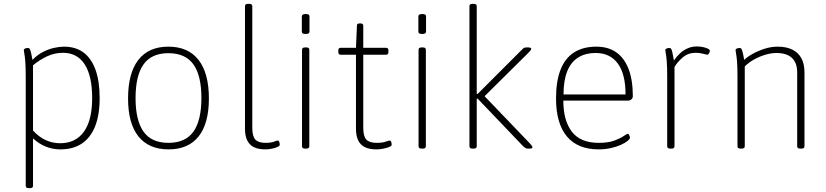

<svg xmlns="http://www.w3.org/2000/svg" viewBox="-20 -772 4304 1000"><path d="M130 208Q122 208 118 205Q114 202 114 196V-373Q114 -427 111.5 -454.5Q109 -482 106.5 -494Q104 -506 104 -511Q104 -514 106 -516Q108 -518 111 -519.5Q114 -521 118 -521.5Q122 -522 125 -522Q131 -522 134 -518.5Q137 -515 140.5 -502Q144 -489 149 -460Q174 -486 203 -501Q232 -516 261 -522.5Q290 -529 313 -529Q374 -529 415 -498.5Q456 -468 477.5 -408.5Q499 -349 499 -261Q499 -174 475.5 -114.5Q452 -55 406.5 -24.5Q361 6 295 6Q268 6 243 -0.5Q218 -7 195.5 -19.5Q173 -32 152 -51V196Q152 202 148 205Q144 208 136 208ZM293 -26Q374 -26 417 -86Q460 -146 460 -261Q460 -377 421 -437Q382 -497 308 -497Q265 -497 226 -479Q187 -461 152 -432V-92Q182 -59 217.5 -42.5Q253 -26 293 -26Z M858 6Q755 6 701 -61.5Q647 -129 647 -259Q647 -391 700.5 -460Q754 -529 857 -529Q960 -529 1014 -460Q1068 -391 1068 -259Q1068 -129 1014.5 -61.5Q961 6 858 6ZM857 -28Q946 -28 987.5 -86.5Q1029 -145 1029 -262Q1029 -378 987.5 -436.5Q946 -495 857 -495Q769 -495 727.5 -436.5Q686 -378 686 -261Q686 -145 727.5 -86.5Q769 -28 857 -28Z M1362 6Q1327 6 1303.5 -5Q1280 -16 1268 -40Q1256 -64 1256 -101V-740Q1256 -746 1260 -749Q1264 -752 1272 -752H1278Q1286 -752 1290 -749Q1294 -746 1294 -740V-107Q1294 -62 1310 -45Q1326 -28 1363 -28Q1392 -28 1406.5 -34Q1421 -40 1428 -40Q1430 -40 1432 -37.5Q1434 -35 1435 -31.5Q1436 -28 1436.5 -24.5Q1437 -21 1437 -18Q1437 -12 1425 -6.5Q1413 -1 1395.5 2.5Q1378 6 1362 6Z M1569 2Q1561 2 1557 -1Q1553 -4 1553 -10V-513Q1553 -519 1557 -522Q1561 -525 1569 -525H1575Q1583 -525 1587 -522Q1591 -519 1591 -513V-10Q1591 -4 1587 -1Q1583 2 1575 2ZM1572 -595Q1561 -595 1556.5 -598Q1552 -601 1552 -607V-687Q1552 -692 1556.5 -695.5Q1561 -699 1572 -699Q1583 -699 1587.5 -696Q1592 -693 1592 -687V-607Q1592 -602 1587.5 -598.5Q1583 -595 1572 -595Z M1940 6Q1905 6 1881.5 -5Q1858 -16 1846 -40Q1834 -64 1834 -101V-487H1754Q1742 -487 1742 -501V-509Q1742 -523 1754 -523H1834L1839 -638Q1839 -645 1842.5 -647.5Q1846 -650 1854 -650H1857Q1865 -650 1868.5 -647Q1872 -644 1872 -638V-523H1991Q2003 -523 2003 -509V-501Q2003 -487 1991 -487H1872V-107Q1872 -62 1888 -45Q1904 -28 1941 -28Q1972 -28 1988 -34Q2004 -40 2011 -40Q2013 -40 2015 -37.5Q2017 -35 2018 -31.5Q2019 -28 2019.5 -24.5Q2020 -21 2020 -18Q2020 -12 2007 -6.5Q1994 -1 1975.5 2.5Q1957 6 1940 6Z M2176 2Q2168 2 2164 -1Q2160 -4 2160 -10V-513Q2160 -519 2164 -522Q2168 -525 2176 -525H2182Q2190 -525 2194 -522Q2198 -519 2198 -513V-10Q2198 -4 2194 -1Q2190 2 2182 2ZM2179 -595Q2168 -595 2163.5 -598Q2159 -601 2159 -607V-687Q2159 -692 2163.5 -695.5Q2168 -699 2179 -699Q2190 -699 2194.5 -696Q2199 -693 2199 -687V-607Q2199 -602 2194.5 -598.5Q2190 -595 2179 -595Z M2441 2Q2433 2 2429 -1Q2425 -4 2425 -10V-740Q2425 -746 2429 -749Q2433 -752 2441 -752H2447Q2455 -752 2459 -749Q2463 -746 2463 -740V-283H2468L2700 -515Q2703 -518 2706 -520.5Q2709 -523 2713 -524Q2717 -525 2722 -525H2732Q2738 -525 2742.5 -523Q2747 -521 2747 -517Q2747 -514 2741 -507Q2735 -500 2730 -495L2498 -265V-277L2737 -28Q2742 -23 2747.5 -16Q2753 -9 2753 -5Q2753 -2 2750.5 0Q2748 2 2740 2H2729Q2722 2 2717 -1Q2712 -4 2707 -8L2468 -258H2463V-10Q2463 -4 2459 -1Q2455 2 2447 2Z M3098 6Q2989 6 2932.5 -61.5Q2876 -129 2876 -259Q2876 -349 2899.5 -409Q2923 -469 2970 -499Q3017 -529 3086 -529Q3147 -529 3189 -500Q3231 -471 3253.5 -413.5Q3276 -356 3276 -270Q3276 -265 3273 -260Q3270 -255 3264.5 -251.5Q3259 -248 3253 -248H2914Q2914 -144 2958.5 -86Q3003 -28 3098 -28Q3149 -28 3180.5 -40Q3212 -52 3228.5 -63.5Q3245 -75 3250 -75Q3253 -75 3255.5 -71.5Q3258 -68 3259.5 -63Q3261 -58 3261 -55Q3261 -48 3248 -37.5Q3235 -27 3212.5 -17Q3190 -7 3160.5 -0.5Q3131 6 3098 6ZM2915 -280H3238Q3238 -387 3197.5 -441.5Q3157 -496 3083 -496Q3028 -496 2990.5 -472Q2953 -448 2934 -400Q2915 -352 2915 -280Z M3471 2Q3463 2 3459 -1Q3455 -4 3455 -10V-373Q3455 -427 3452.5 -454.5Q3450 -482 3447.5 -494Q3445 -506 3445 -511Q3445 -514 3447 -516Q3449 -518 3452 -519.5Q3455 -521 3459 -521.5Q3463 -522 3466 -522Q3472 -522 3475 -518.5Q3478 -515 3481.5 -501Q3485 -487 3490 -457Q3504 -478 3522 -494.5Q3540 -511 3562 -520.5Q3584 -530 3608 -530Q3634 -530 3655.5 -523Q3677 -516 3677 -508Q3677 -505 3676 -501.5Q3675 -498 3673 -494.5Q3671 -491 3669 -489Q3667 -487 3665 -487Q3661 -487 3642.5 -492Q3624 -497 3603 -497Q3564 -497 3536 -473Q3508 -449 3493 -423V-10Q3493 -4 3489 -1Q3485 2 3477 2Z M3837 2Q3829 2 3825 -1Q3821 -4 3821 -10V-373Q3821 -427 3818.5 -454.5Q3816 -482 3813.5 -494Q3811 -506 3811 -511Q3811 -514 3813 -516Q3815 -518 3818 -519.5Q3821 -521 3825 -521.5Q3829 -522 3832 -522Q3838 -522 3841 -518.5Q3844 -515 3847.5 -502Q3851 -489 3856 -460Q3872 -476 3900 -491.5Q3928 -507 3962 -518Q3996 -529 4030 -529Q4076 -529 4107 -513.5Q4138 -498 4154 -468.5Q4170 -439 4170 -395V-10Q4170 -4 4166 -1Q4162 2 4153 2H4149Q4140 2 4136 -1Q4132 -4 4132 -10V-395Q4132 -445 4104.5 -470.5Q4077 -496 4024 -496Q3997 -496 3966.5 -487Q3936 -478 3908 -462.5Q3880 -447 3859 -426V-10Q3859 -4 3855 -1Q3851 2 3843 2Z"/></svg>

Font: Asap Thin
Style: Regular
Weight: 250
Designer: Pablo Cosgaya
Foundry: Omnibus-Type
Version: Version 3.001